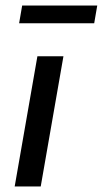

<svg xmlns="http://www.w3.org/2000/svg" viewBox="-20 -673 371 693"><path d="M33 0 115 -470H209L127 0ZM49 -589 60 -653H331L320 -589Z"/></svg>

Font: Gantari Medium
Style: Italic
Weight: 500
Italic angle: -10°
Designer: Anugrah Pasau
Foundry: Lafontype
Version: Version 1.000